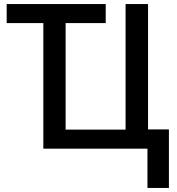

<svg xmlns="http://www.w3.org/2000/svg" viewBox="-20 -734 874 948"><path d="M708 194H814V-95H711V-714H600V-94H304V-620H502V-714H13V-620H194V0H708Z"/></svg>

Font: Noto Sans Thai Medium
Style: Regular
Weight: 500
Designer: Monotype Design Team
Foundry: Monotype Imaging Inc.
Version: Version 1.901